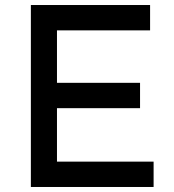

<svg xmlns="http://www.w3.org/2000/svg" viewBox="-20 -745 695 765"><path d="M103 -725H578V-624H207V-415H538V-314H207V-101H592V0H103Z"/></svg>

Font: Reem Kufi Fun
Style: Regular
Weight: 400
Designer: Khaled Hosny
Version: Version 1.005